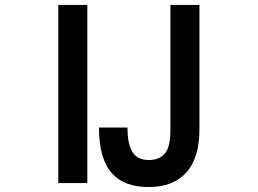

<svg xmlns="http://www.w3.org/2000/svg" viewBox="-20 -696 1040 774"><path d="M332 42H215V-676H332ZM784 -175Q784 -59 731 -0.5Q678 58 580 58Q532 58 495 45Q458 32 432 3.5Q406 -25 392.5 -71Q379 -117 379 -182H494Q494 -144 500 -119Q506 -94 517 -79Q528 -64 544 -57.5Q560 -51 580 -51Q623 -51 645 -77.5Q667 -104 667 -172V-676H784Z"/></svg>

Font: NanumGothicCoding
Style: Bold
Weight: 700
Monospace: yes
Designer: Kwon Bruce; Nicolas Noh; Sung-woo Choi; Go-un Cha; Soo-hyun Park;
Foundry: NHN Corporation
Version: Version 2.000;PS 1;hotconv 1.0.49;makeotf.lib2.0.14853